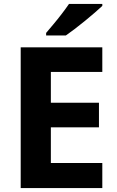

<svg xmlns="http://www.w3.org/2000/svg" viewBox="-20 -954 592 974"><path d="M499 0H85V-714H499V-589H238V-433H482V-308H238V-127H499ZM499 -924Q484 -910 461 -890Q438 -870 411 -848Q384 -826 358.5 -806.5Q333 -787 314 -774H214V-787Q230 -806 251.5 -831.5Q273 -857 294 -884.5Q315 -912 330 -934H499Z"/></svg>

Font: Noto Sans Thai Looped
Style: Bold
Weight: 700
Designer: Sasikarn Vongin, Ben Mitchell
Foundry: The Fontpad Ltd
Version: Version 1.001; ttfautohint (v1.8.4.7-5d5b)